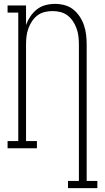

<svg xmlns="http://www.w3.org/2000/svg" viewBox="-20 -763 540 988"><path d="M330 205V168H386V-535Q386 -556 383.5 -576.5Q381 -597 374 -616.5Q367 -636 355.5 -653.5Q344 -671 327.5 -683.5Q311 -696 291 -701Q271 -706 250 -706Q229 -706 209 -701Q189 -696 172.5 -683.5Q156 -671 144.5 -653.5Q133 -636 126 -616.5Q119 -597 116.5 -576.5Q114 -556 114 -535V-37H170V0H19V-37H74V-698H19V-735H114V-634Q122 -657 136 -678Q150 -699 169.5 -714.5Q189 -730 213.5 -736.5Q238 -743 263 -743Q288 -743 312.5 -736.5Q337 -730 356.5 -714.5Q376 -699 390 -678Q404 -657 412 -633.5Q420 -610 423 -585Q426 -560 426 -535V168H481V205Z"/></svg>

Font: Iosevka Slab Extralight
Style: Regular
Weight: 200
Monospace: yes
Designer: Belleve Invis
Foundry: Belleve Invis
Version: Version 11.1.1; ttfautohint (v1.8.3)